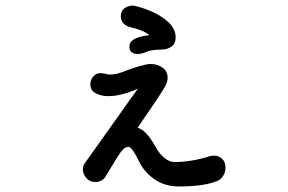

<svg xmlns="http://www.w3.org/2000/svg" viewBox="-20 -607 1040 693"><path d="M416 -548Q416 -566 428 -576Q440 -586 458 -587Q462 -587 470 -585Q530 -570 572 -540Q614 -510 614 -472Q614 -450 599 -439Q584 -428 562 -428Q528 -428 509 -420Q490 -412 477 -412Q463 -412 455 -418.5Q447 -425 447 -439Q447 -453 460 -463Q479 -476 519 -480Q499 -498 450 -509Q434 -513 425 -523.5Q416 -534 416 -548ZM794 -2Q794 13 786.5 26Q779 39 767 45Q719 66 626 66Q575 66 537.5 40Q500 14 481 -26Q456 -77 444 -77Q433 -77 423 -66.5Q413 -56 395 -26Q391 -20 361 30Q356 39 346 44.5Q336 50 324 50Q304 50 291.5 35.5Q279 21 279 4Q279 -8 284 -15L346 -102Q402 -180 422 -209Q454 -255 478 -287Q417 -260 372 -260Q347 -260 331 -268Q306 -277 306 -304Q307 -320 317 -331.5Q327 -343 343 -343L359 -341Q368 -338 376 -338Q399 -338 419 -346Q497 -376 524 -376Q549 -376 567 -362.5Q585 -349 585 -327Q585 -312 577 -297Q565 -274 477 -146Q497 -139 512 -121Q527 -103 544 -73Q555 -52 573.5 -37Q592 -22 609 -22Q638 -22 672 -27.5Q706 -33 736 -43Q740 -45 754 -45Q770 -45 782 -33.5Q794 -22 794 -2Z"/></svg>

Font: Tsukimi Rounded SemiBold
Style: Regular
Weight: 600
Designer: Takashi Funayama
Foundry: Takashi Funayama
Version: Version 1.032; ttfautohint (v1.8.3)